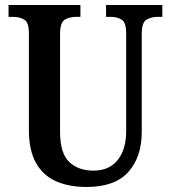

<svg xmlns="http://www.w3.org/2000/svg" viewBox="-20 -734 679 764"><path d="M324 10Q255 10 203.5 -12.5Q152 -35 123.5 -85Q95 -135 95 -217V-602Q95 -645 76.5 -656Q58 -667 30 -667H14V-714H300V-667H284Q256 -667 237.5 -655.5Q219 -644 219 -598V-210Q219 -124 255.5 -89.5Q292 -55 352 -55Q414 -55 448 -97Q482 -139 482 -211V-602Q482 -645 464 -656Q446 -667 418 -667H402V-714H626V-667H609Q581 -667 562.5 -655.5Q544 -644 544 -598V-209Q544 -109 490.5 -49.5Q437 10 324 10Z"/></svg>

Font: Noto Serif Lao Condensed SemiBold
Style: Regular
Weight: 600
Width: 3
Designer: Monotype Design Team
Foundry: Monotype Imaging Inc.
Version: Version 2.003; ttfautohint (v1.8.4.7-5d5b)